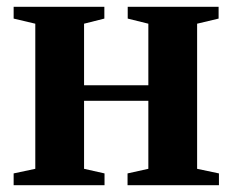

<svg xmlns="http://www.w3.org/2000/svg" viewBox="-20 -543 682 563"><path d="M20 0V-34.5L83.5 -48V-473.5L20 -488.5V-523H286V-488.5L226.5 -473.5V-293H415V-473.5L354.5 -488.5V-523H621V-488.5L558 -473.5V-48L622 -34.5V0H354V-34.5L415 -48V-247.5H226.5V-48L286.5 -34.5V0Z"/></svg>

Font: Merriweather 96pt
Style: Bold
Weight: 700
Version: Version 2.100